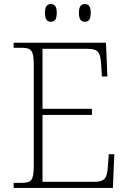

<svg xmlns="http://www.w3.org/2000/svg" viewBox="-20 -924 633 944"><path d="M397 -817C415 -817 426 -827 426 -861C426 -894 415 -904 397 -904C380 -904 368 -894 368 -861C368 -827 380 -817 397 -817ZM230 -817C248 -817 259 -827 259 -861C259 -894 248 -904 230 -904C213 -904 201 -894 201 -861C201 -827 213 -817 230 -817ZM47 0H535L542 -166H515L510 -102C506 -49 496 -30 442 -30H189V-359H432V-389H189V-684H410C464 -684 473 -665 477 -612L481 -548H508L501 -714H47V-689H84C133 -689 146 -679 146 -605V-108C146 -35 133 -25 84 -25H47Z"/></svg>

Font: Noto Serif Ethiopic ExtraLight
Style: Regular
Weight: 200
Designer: Monotype Design Team
Foundry: Monotype Imaging Inc.
Version: Version 2.102